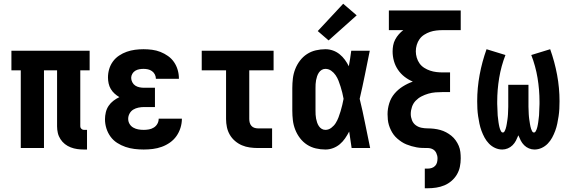

<svg xmlns="http://www.w3.org/2000/svg" viewBox="-20 -791 3040 1026"><path d="M428 8Q410 8 392.5 5.5Q375 3 358 -3.5Q341 -10 327 -21Q313 -32 303 -47.5Q293 -63 289 -80.5Q285 -98 285 -116V-415H215V0H91V-415H41V-520H459V-415H409V-116Q409 -108 415 -102.5Q421 -97 428 -97H445V8Z M748 8Q723 8 698.5 5Q674 2 650.5 -6Q627 -14 606 -27.5Q585 -41 570.5 -61Q556 -81 548.5 -105Q541 -129 541 -154Q541 -172 545.5 -191Q550 -210 560.5 -225.5Q571 -241 586 -252.5Q601 -264 618 -272Q604 -280 592 -291Q580 -302 572 -315.5Q564 -329 560.5 -345Q557 -361 557 -377Q557 -400 563.5 -422Q570 -444 583.5 -462.5Q597 -481 616.5 -494Q636 -507 657.5 -514.5Q679 -522 701.5 -525Q724 -528 747 -528Q770 -528 793 -525Q816 -522 837.5 -513.5Q859 -505 878 -491.5Q897 -478 910 -459Q923 -440 929.5 -417.5Q936 -395 936 -372Q936 -371 936 -370.5Q936 -370 936 -370H813Q813 -370 813 -370Q813 -370 813 -371Q813 -382 807.5 -393Q802 -404 792 -411Q782 -418 770.5 -420.5Q759 -423 747 -423Q736 -423 724.5 -421Q713 -419 703 -413Q693 -407 687 -396.5Q681 -386 681 -375Q681 -375 681 -375Q681 -375 681 -375Q681 -363 687 -351.5Q693 -340 703 -333.5Q713 -327 725.5 -324.5Q738 -322 750 -322H808V-219H750Q735 -219 720 -216Q705 -213 692.5 -205.5Q680 -198 672.5 -184.5Q665 -171 665 -156Q665 -141 672.5 -128.5Q680 -116 692.5 -109Q705 -102 719 -99.5Q733 -97 748 -97Q762 -97 776 -99.5Q790 -102 802 -109.5Q814 -117 821 -129.5Q828 -142 828 -157H952Q952 -157 952 -157Q952 -157 952 -157Q952 -132 944.5 -108Q937 -84 923 -64Q909 -44 888.5 -29.5Q868 -15 844.5 -6.5Q821 2 796.5 5Q772 8 748 8Z M1358 0Q1337 0 1315 -3Q1293 -6 1273 -14.5Q1253 -23 1236 -37.5Q1219 -52 1208 -71Q1197 -90 1192.5 -111.5Q1188 -133 1188 -155V-415H1058V-520H1442V-415H1312V-155Q1312 -145 1314.5 -135.5Q1317 -126 1323.5 -118.5Q1330 -111 1339.5 -108Q1349 -105 1358 -105H1434V0Z M1719 8Q1693 8 1667.5 2Q1642 -4 1620.5 -18Q1599 -32 1583 -53Q1567 -74 1557.5 -98.5Q1548 -123 1545 -148.5Q1542 -174 1542 -200V-320Q1542 -346 1545 -371.5Q1548 -397 1557.5 -421.5Q1567 -446 1583 -467Q1599 -488 1620.5 -502Q1642 -516 1667.5 -522Q1693 -528 1719 -528Q1740 -528 1759.5 -521Q1779 -514 1795 -501Q1811 -488 1823 -471.5Q1835 -455 1844 -437Q1848 -457 1851 -478Q1854 -499 1857 -520H1956Q1943 -456 1930 -391.5Q1917 -327 1902 -263Q1918 -198 1931 -132Q1944 -66 1958 0H1859Q1856 -22 1852.5 -44Q1849 -66 1846 -88Q1836 -69 1824 -51.5Q1812 -34 1796 -20.5Q1780 -7 1760 0.5Q1740 8 1719 8ZM1719 -97Q1736 -97 1750.5 -108Q1765 -119 1774 -133.5Q1783 -148 1789 -164Q1795 -180 1800 -196.5Q1805 -213 1809 -230Q1813 -247 1816 -263Q1813 -280 1809 -296Q1805 -312 1800 -328Q1795 -344 1789 -359.5Q1783 -375 1773.5 -389Q1764 -403 1750 -413Q1736 -423 1719 -423Q1708 -423 1699 -417.5Q1690 -412 1684 -403Q1678 -394 1674.5 -383.5Q1671 -373 1669 -362.5Q1667 -352 1666.5 -341.5Q1666 -331 1666 -320V-200Q1666 -189 1666.5 -178.5Q1667 -168 1669 -157.5Q1671 -147 1674.5 -136.5Q1678 -126 1684 -117Q1690 -108 1699 -102.5Q1708 -97 1719 -97ZM1736 -575 1678 -625 1814 -771 1886 -709Z M2250 215V110H2266Q2277 110 2287.5 106.5Q2298 103 2305.5 95Q2313 87 2315.5 76.5Q2318 66 2318 55Q2318 41 2311.5 27Q2305 13 2292.5 6.5Q2280 0 2265 0Q2250 0 2235.5 -0.5Q2221 -1 2207 -3.5Q2193 -6 2179 -10Q2165 -14 2151.5 -19.5Q2138 -25 2126 -33Q2114 -41 2103 -50.5Q2092 -60 2083.5 -71.5Q2075 -83 2068.5 -96.5Q2062 -110 2058 -123.5Q2054 -137 2052.5 -151.5Q2051 -166 2051 -181Q2051 -210 2060 -239Q2069 -268 2088 -290.5Q2107 -313 2132.5 -329Q2158 -345 2186 -355Q2162 -365 2141.5 -381Q2121 -397 2106.5 -418.5Q2092 -440 2085 -465Q2078 -490 2078 -516Q2078 -532 2081 -548.5Q2084 -565 2092 -580Q2100 -595 2111 -607.5Q2122 -620 2135 -630H2058V-735H2442V-630H2346Q2329 -630 2311.5 -628Q2294 -626 2278 -620.5Q2262 -615 2247 -605.5Q2232 -596 2222 -582Q2212 -568 2207 -551Q2202 -534 2202 -517Q2202 -500 2207 -483Q2212 -466 2222 -452Q2232 -438 2247 -428.5Q2262 -419 2278.5 -413.5Q2295 -408 2312 -406Q2329 -404 2346 -404H2385V-299H2346Q2327 -299 2307.5 -297.5Q2288 -296 2269 -290.5Q2250 -285 2232.5 -276Q2215 -267 2201.5 -253Q2188 -239 2181.5 -220Q2175 -201 2175 -182Q2175 -165 2181.5 -148.5Q2188 -132 2201.5 -122Q2215 -112 2231.5 -108.5Q2248 -105 2265 -105Q2282 -105 2299 -103Q2316 -101 2332.5 -96.5Q2349 -92 2364 -84Q2379 -76 2392 -65.5Q2405 -55 2415 -41Q2425 -27 2431.5 -11.5Q2438 4 2440 21Q2442 38 2442 55Q2442 78 2437.5 100Q2433 122 2421.5 141.5Q2410 161 2392.5 176Q2375 191 2354.5 199.5Q2334 208 2311.5 211.5Q2289 215 2266 215Z M2664 8Q2644 8 2625.5 -0.5Q2607 -9 2593 -23.5Q2579 -38 2569.5 -55.5Q2560 -73 2553 -92Q2546 -111 2542 -130.5Q2538 -150 2535 -170Q2532 -190 2531 -210Q2530 -230 2530 -250Q2530 -321 2543 -391Q2556 -461 2580 -528L2681 -497Q2658 -438 2647.5 -374.5Q2637 -311 2637 -248Q2637 -242 2637 -235.5Q2637 -229 2637.5 -223Q2638 -217 2638 -211Q2638 -205 2638.5 -198.5Q2639 -192 2639 -186Q2639 -180 2639.5 -174Q2640 -168 2641 -161.5Q2642 -155 2642.5 -149Q2643 -143 2644 -137Q2645 -131 2646 -125Q2647 -119 2648.5 -113Q2650 -107 2652 -101Q2654 -95 2657.5 -89Q2661 -83 2667 -83Q2673 -83 2676.5 -89.5Q2680 -96 2682 -102.5Q2684 -109 2685.5 -115.5Q2687 -122 2688 -128.5Q2689 -135 2690 -141.5Q2691 -148 2692 -154.5Q2693 -161 2693.5 -167.5Q2694 -174 2694.5 -180.5Q2695 -187 2695 -193.5Q2695 -200 2695.5 -207Q2696 -214 2696 -220.5Q2696 -227 2696 -233.5Q2696 -240 2696 -246.5Q2696 -253 2696 -260V-338H2804V-260Q2804 -253 2804 -246.5Q2804 -240 2804 -233.5Q2804 -227 2804 -220.5Q2804 -214 2804.5 -207Q2805 -200 2805 -193.5Q2805 -187 2805.5 -180.5Q2806 -174 2806.5 -167.5Q2807 -161 2808 -154.5Q2809 -148 2810 -141.5Q2811 -135 2812 -128.5Q2813 -122 2814.5 -115.5Q2816 -109 2818 -102.5Q2820 -96 2823.5 -89.5Q2827 -83 2833 -83Q2839 -83 2842.5 -89Q2846 -95 2848 -101Q2850 -107 2851.5 -113Q2853 -119 2854 -125Q2855 -131 2856 -137Q2857 -143 2857.5 -149Q2858 -155 2859 -161.5Q2860 -168 2860.5 -174Q2861 -180 2861 -186Q2861 -192 2861.5 -198.5Q2862 -205 2862 -211Q2862 -217 2862.5 -223Q2863 -229 2863 -235.5Q2863 -242 2863 -248Q2863 -311 2852.5 -374.5Q2842 -438 2819 -497L2920 -528Q2944 -461 2957 -391Q2970 -321 2970 -250Q2970 -230 2969 -210Q2968 -190 2965 -170Q2962 -150 2958 -130.5Q2954 -111 2947 -92Q2940 -73 2930.5 -55.5Q2921 -38 2907 -23.5Q2893 -9 2874.5 -0.5Q2856 8 2836 8Q2821 8 2806.5 2Q2792 -4 2781 -15Q2770 -26 2763 -39.5Q2756 -53 2750 -68Q2744 -53 2737 -39.5Q2730 -26 2719 -15Q2708 -4 2693.5 2Q2679 8 2664 8Z"/></svg>

Font: Iosevka SS04 Extrabold
Style: Regular
Weight: 800
Monospace: yes
Designer: Belleve Invis
Foundry: Belleve Invis
Version: Version 19.0.0; ttfautohint (v1.8.4)